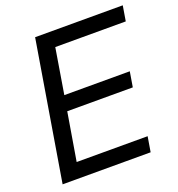

<svg xmlns="http://www.w3.org/2000/svg" viewBox="-132 -837 879 946"><g transform="rotate(-20 308.0 -364.0)"><path d="M35.6 0 156.2 -727.5H615.7L602.5 -647.9H232.9L193.8 -410.2H537.1L523.9 -330.6H180.2L138.2 -79.6H510.3L497.1 0Z"/></g></svg>

Font: Inter 24pt
Style: Italic
Weight: 400
Italic angle: -9.3988°
Designer: Rasmus Andersson
Foundry: rsms
Version: Version 4.001;git-66647c0bb